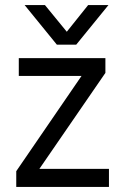

<svg xmlns="http://www.w3.org/2000/svg" viewBox="-20 -736 493 756"><path d="M280 -560H204L77 -716H157L243 -611L327 -716H407ZM409 0H44V-62L301 -437H54V-507H395V-449L135 -71H409Z"/></svg>

Font: Hind Kochi
Style: Regular
Weight: 400
Designer: Dhruvi Tolia
Foundry: Indian Type Foundry
Version: Version 0.702;PS 1.0;hotconv 1.0.81;makeotf.lib2.5.63406